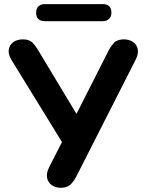

<svg xmlns="http://www.w3.org/2000/svg" viewBox="-20 -905 709 934"><path d="M275.8 8.5Q249.8 8.5 231.4 -4.8Q213 -18 208.9 -40.8Q204.8 -63.5 219.5 -92.5L293.8 -238V-194L34.5 -615.5Q19.5 -640.8 22.6 -663.2Q25.8 -685.8 44.2 -699.6Q62.8 -713.5 91.2 -713.5Q120.5 -713.5 135.9 -699.4Q151.2 -685.2 166.5 -659.2L366.2 -327.5H340.2L507.8 -658.2Q518.8 -679.8 534.6 -696.6Q550.5 -713.5 582.5 -713.5Q609.2 -713.5 627.4 -700.8Q645.5 -688 650.1 -665.4Q654.8 -642.8 638.8 -612.5L351.5 -46.8Q341.2 -26 324.5 -8.8Q307.8 8.5 275.8 8.5ZM199.2 -802Q155.8 -802 155.8 -843.5Q155.8 -863.1 167 -874.1Q178.3 -885 199.2 -885H478.5Q522 -885 522 -843.8Q522 -824.2 510.7 -813.1Q499.4 -802 478.5 -802Z"/></svg>

Font: Nunito ExtraLight
Style: Regular
Weight: 200
Designer: Vernon Adams
Foundry: Vernon Adams
Version: Version 3.602;April 4, 2023;FontCreator 14.0.0.2856 64-bit